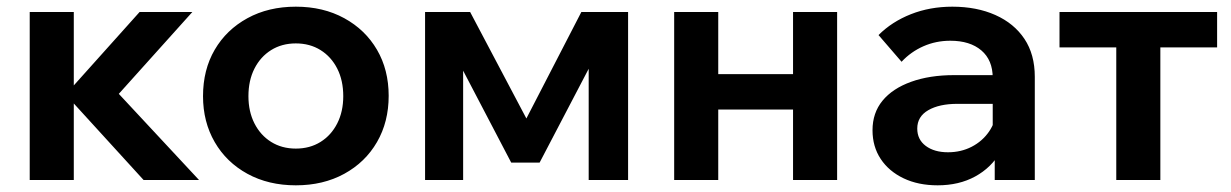

<svg xmlns="http://www.w3.org/2000/svg" viewBox="-20 -539 3687 575"><path d="M410 0 171 -262H182L398 -503H556L299 -217L292 -305L576 0ZM69 0V-503H201V0Z M866 16Q784 16 721 -18.5Q658 -53 623 -113.5Q588 -174 588 -251Q588 -330 623 -390Q658 -450 721 -484.5Q784 -519 866 -519Q948 -519 1011 -484.5Q1074 -450 1109 -390Q1144 -330 1144 -252Q1144 -174 1109 -113.5Q1074 -53 1011 -18.5Q948 16 866 16ZM866 -94Q908 -94 940 -114Q972 -134 990 -169.5Q1008 -205 1008 -251Q1008 -298 990 -333.5Q972 -369 940 -389Q908 -409 866 -409Q824 -409 792 -389Q760 -369 742 -333.5Q724 -298 724 -251Q724 -205 742 -169.5Q760 -134 792 -114Q824 -94 866 -94Z M1253 0V-503H1388L1566 -166H1547L1721 -503H1861V0H1743V-459L1789 -421L1596 -52H1511L1318 -421L1367 -454V0Z M2355 0V-503H2487V0ZM1999 0V-503H2131V0ZM2061 -211V-317H2432V-211Z M3079 0H2959V-101L2953 -117V-306Q2953 -359 2919 -388Q2885 -417 2826 -417Q2783 -417 2745.5 -400.5Q2708 -384 2680 -354L2611 -434Q2651 -474 2708 -496.5Q2765 -519 2832 -519Q2905 -519 2961 -494Q3017 -469 3048 -422.5Q3079 -376 3079 -309ZM2788 16Q2730 16 2686 -5Q2642 -26 2617.5 -63Q2593 -100 2593 -149Q2593 -201 2623 -237.5Q2653 -274 2708.5 -294Q2764 -314 2837 -314H2966V-228H2847Q2793 -228 2760 -209Q2727 -190 2727 -154Q2727 -121 2752.5 -102Q2778 -83 2819 -83Q2858 -83 2890 -99.5Q2922 -116 2942 -145Q2962 -174 2965 -211L3003 -193Q3003 -131 2976 -84Q2949 -37 2900.5 -10.5Q2852 16 2788 16Z M3323 0V-458H3455V0ZM3153 -397V-503H3625V-397Z"/></svg>

Font: Wix Madefor Display
Style: Bold
Weight: 700
Designer: Dalton Maag Ltd
Foundry: Dalton Maag Ltd
Version: Version 3.100